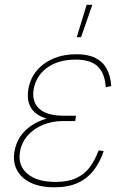

<svg xmlns="http://www.w3.org/2000/svg" viewBox="-20 -775 537 804"><path d="M208.5 9.3Q147.9 9.3 108.2 -10Q68.4 -29.3 50.8 -63.2Q33.2 -97.2 40.5 -140.1Q46.4 -175.8 65.2 -203.6Q84 -231.4 113.8 -250.7Q143.6 -270 180.9 -280Q218.3 -290 260.7 -290H298.3L294.9 -268.1H243.2Q198.7 -268.1 160.4 -252.4Q122.1 -236.8 96.2 -207.8Q70.3 -178.7 63.5 -138.7Q54.2 -82.5 94.2 -47.9Q134.3 -13.2 211.9 -13.2Q264.6 -13.2 299.3 -29.3Q334 -45.4 356 -75Q377.9 -104.5 393.1 -145.5L414.1 -142.1Q398.9 -96.7 372.8 -62.5Q346.7 -28.3 306.6 -9.5Q266.6 9.3 208.5 9.3ZM256.8 -268.6Q212.9 -268.6 180.4 -277.1Q147.9 -285.6 128.2 -302.2Q108.4 -318.8 100.8 -343.8Q93.3 -368.7 98.6 -400.9Q106 -445.3 133.1 -478.3Q160.2 -511.2 202.9 -529.5Q245.6 -547.9 300.3 -547.9Q348.1 -547.9 379.2 -532.5Q410.2 -517.1 426.5 -487.5Q442.9 -458 445.8 -414.6L422.9 -409.7Q418.9 -468.8 388.9 -497.1Q358.9 -525.4 296.9 -525.4Q225.1 -525.4 178.5 -492.2Q131.8 -459 121.1 -402.3Q112.3 -349.1 144.3 -319.8Q176.3 -290.5 246.6 -290.5H298.3L294.9 -268.6ZM301.3 -619.1 342.8 -754.9H366.7L319.3 -619.1Z"/></svg>

Font: Inter 17pt Thin
Style: Italic
Weight: 250
Italic angle: -9.3988°
Version: Version 4.001;git-66647c0bb